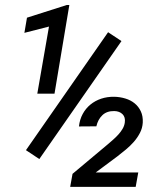

<svg xmlns="http://www.w3.org/2000/svg" viewBox="-20 -731 627 751"><path d="M133.8 -108.9 81.5 -143.6 402.8 -605 455.1 -570.3ZM193.2 -364.7H125.9L171.6 -627.1L75.4 -602.5L85.5 -661.8L241.5 -711.5H251.2ZM510.7 0H254.5L263.7 -51L402.6 -167.4Q411.8 -175.3 422.4 -184.6Q432.9 -193.8 442.6 -204.4Q452.3 -214.9 459.3 -226.8Q466.3 -238.6 468.1 -251.4Q471.2 -272.5 459.3 -284.3Q447.4 -296.2 426.8 -296.6Q397.8 -297.1 380.4 -280.4Q363 -263.7 356.9 -236.9L288.8 -236.4Q291.8 -263.7 303.5 -285.2Q315.1 -306.7 333.6 -321.9Q352.1 -337.1 375.8 -345Q399.5 -352.9 426.8 -352.5Q449.6 -352 470.5 -345.6Q491.4 -339.3 506.7 -326.7Q522.1 -314.2 530.9 -295.3Q539.7 -276.4 538.4 -251.4Q537.1 -229.8 527.4 -211.2Q517.7 -192.5 503.5 -176.2Q489.2 -160 472.2 -145.9Q455.3 -131.8 439.9 -120L354.3 -56.3H520.8Z"/></svg>

Font: Roboto Mono
Style: Italic
Weight: 400
Designer: Google
Version: Version 2.000985; 2015; ttfautohint (v1.3)